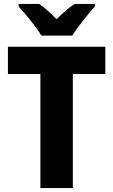

<svg xmlns="http://www.w3.org/2000/svg" viewBox="-20 -950 572 970"><path d="M189 -770H345C372 -814 427 -881 459 -917V-930H357C326 -910 299 -886 266 -853C234 -885 208 -910 178 -930H74V-917C108 -881 164 -813 189 -770ZM348 0V-576H512V-714H20V-576H184V0Z"/></svg>

Font: Noto Sans Lao Looped SemiCondensed ExtraBold
Style: Regular
Weight: 800
Width: 4
Designer: Mark Frömberg, Ben Mitchell
Foundry: The Fontpad Ltd
Version: Version 1.002